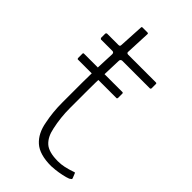

<svg xmlns="http://www.w3.org/2000/svg" viewBox="-187 -628 680 680"><g transform="rotate(45 153.0 -288.0)"><path d="M16 -334Q15 -334 14 -335.5Q13 -337 13 -338V-360Q13 -362 14 -363Q15 -364 16 -364H210Q211 -364 212 -363Q213 -362 213 -360V-338Q213 -337 212 -335.5Q211 -334 210 -334ZM216 0Q158 0 130 -25Q102 -50 94 -96Q85 -139 85 -187Q85 -235 85 -287Q85 -324 86 -360.5Q87 -397 89 -433Q89 -442 81 -442H24Q23 -442 21.5 -444Q20 -446 20 -446V-468Q20 -468 21.5 -470Q23 -472 24 -472H81Q85 -472 87 -473.5Q89 -475 89 -480L94 -572Q94 -576 97 -576H123Q125 -576 126 -575Q127 -574 127 -572L123 -481Q122 -477 124 -474.5Q126 -472 130 -472H269Q271 -472 272 -471Q273 -470 273 -468V-446Q273 -446 272 -444Q271 -442 269 -442H130Q128 -442 125 -440Q122 -438 122 -433Q121 -396 119.5 -358.5Q118 -321 118 -283Q118 -239 118 -192Q118 -145 128 -100Q135 -65 155 -47Q175 -29 221 -29Q237 -29 253 -32.5Q269 -36 286 -42Q290 -44 291.5 -43.5Q293 -43 294 -40L300 -25Q302 -21 300 -19Q298 -17 293 -14Q283 -10 266.5 -6.5Q250 -3 235.5 -1.5Q221 0 216 0Z"/></g></svg>

Font: Glory Thin Thin
Style: Regular
Weight: 250
Version: Version 1.011